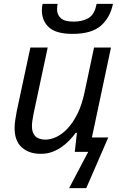

<svg xmlns="http://www.w3.org/2000/svg" viewBox="-20 -780 623 986"><path d="M66 -209 136 -536H225L153 -199Q144 -156 144 -132Q144 -63 214 -63Q239 -63 268 -76Q297 -89 325 -118Q353 -147 376.5 -193Q400 -239 414 -305L463 -536H550L452 -74H536L423 186H335L433 0H364L375 -98H369Q355 -79 337 -60Q319 -41 297 -25.5Q275 -10 248.5 0Q222 10 189 10Q129 10 92 -23Q55 -56 55 -123Q55 -143 58.5 -164.5Q62 -186 66 -209ZM195 -727Q195 -748 199 -760H276Q273 -744 273 -732Q273 -704 292.5 -686.5Q312 -669 358 -669Q404 -669 435 -687.5Q466 -706 476 -760H560Q546 -690 498 -648Q450 -606 353 -606Q268 -606 231.5 -639.5Q195 -673 195 -727Z"/></svg>

Font: BC Sans
Style: Italic
Weight: 400
Italic angle: -12°
Designer: Monotype Design Team
Designer: Province of B.C.
Foundry: Monotype Imaging Inc.
Version: Version 2.000;GOOG;noto-source:20170915:90ef993387c0